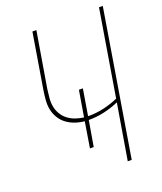

<svg xmlns="http://www.w3.org/2000/svg" viewBox="-136 -824 772 913"><g transform="rotate(-20 250.0 -367.5)"><path d="M352 0 399 -281Q362 -265 324 -256.5Q286 -248 249 -248Q248 -248 247 -248Q246 -248 245 -248L223 -119H204L225 -249Q201 -251 178 -259Q155 -267 136.5 -280.5Q118 -294 105.5 -314Q93 -334 88 -357.5Q83 -381 85 -406Q87 -431 91 -456L137 -735H157L110 -454Q107 -431 105 -409Q103 -387 107 -366Q111 -345 122 -327Q133 -309 149.5 -296.5Q166 -284 186 -277Q206 -270 228 -267L250 -399H270L248 -266Q249 -266 251 -266Q253 -266 255 -266Q291 -266 328.5 -274.5Q366 -283 402 -299L474 -735H493L372 0Z"/></g></svg>

Font: Iosevka SS04 Thin
Style: Italic
Weight: 100
Italic angle: -9°
Monospace: yes
Designer: Belleve Invis
Foundry: Belleve Invis
Version: Version 19.0.0; ttfautohint (v1.8.4)